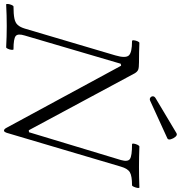

<svg xmlns="http://www.w3.org/2000/svg" viewBox="2 -905 911 967"><g transform="rotate(90 457.5 -421.5)"><path d="M632 14Q624 14 617 0L305 -576L295 -574L153 -91Q142 -56 155.5 -45Q169 -34 222 -34Q226 -34 225 -24.5Q224 -15 220 -6Q216 3 212 3Q158 0 105 0Q51 0 -3 3Q-7 3 -6 -6Q-5 -15 -1 -24.5Q3 -34 7 -34Q45 -34 67 -38.5Q89 -43 100 -55.5Q111 -68 118 -91L253 -547Q268 -598 253.5 -614.5Q239 -631 181 -631Q176 -631 177 -640.5Q178 -650 182 -659Q186 -668 190 -668Q214 -667 238.5 -666.5Q263 -666 288 -666Q315 -666 325 -662Q335 -658 343 -645L630 -111L640 -112L780 -575Q790 -610 774.5 -620.5Q759 -631 701 -631Q696 -631 697.5 -640.5Q699 -650 703.5 -659Q708 -668 712 -668Q738 -667 763.5 -666.5Q789 -666 815 -666Q840 -666 866 -666.5Q892 -667 918 -668Q922 -668 920.5 -659Q919 -650 915 -640.5Q911 -631 907 -631Q860 -631 841.5 -620Q823 -609 813 -574L643 0Q638 14 632 14ZM483 -723Q473 -718 466 -723Q459 -728 459 -736Q459 -744 469 -750L645 -855Q654 -860 663 -849.5Q672 -839 675.5 -826Q679 -813 671 -809Z"/></g></svg>

Font: Junicode SmExp
Style: Italic
Weight: 400
Width: 6
Italic angle: -11°
Designer: Peter S. Baker
Version: Version 2.205; ttfautohint (v1.8.4)